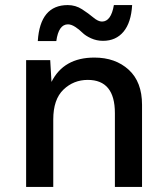

<svg xmlns="http://www.w3.org/2000/svg" viewBox="-20 -737 659 757"><path d="M501 -717Q497 -648 467 -612Q437 -576 386 -576Q361 -576 339 -586Q317 -596 304.5 -608.5Q292 -621 276.5 -631Q261 -641 248 -641Q211 -641 202 -575H129Q138 -717 247 -717Q278 -717 303.5 -700.5Q329 -684 348 -668Q367 -652 382 -652Q418 -652 429 -717ZM352 -510Q435 -510 487.5 -462Q540 -414 540 -324V0H433V-291Q433 -422 326 -422Q270 -422 230 -383.5Q190 -345 190 -266V0H83V-500H178L183 -414Q231 -510 352 -510Z"/></svg>

Font: Elaine Sans Medium
Style: Regular
Weight: 500
Designer: Wei Huang
Foundry: Wei Huang
Version: Version 2.001;December 24, 2019;FontCreator 12.0.0.2547 64-b